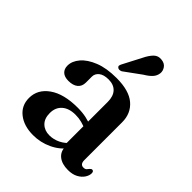

<svg xmlns="http://www.w3.org/2000/svg" viewBox="-201 -823 953 953"><g transform="rotate(45 275.5 -346.5)"><path d="M345.5 -62.5V-72.5L337.5 -75V-367Q337.5 -406.5 317.8 -427.8Q298 -449 262 -449Q228 -449 210.5 -434.8Q193 -420.5 193 -400.5V-358.5Q193 -331.5 175.2 -317Q157.5 -302.5 125.5 -302.5Q97.5 -302.5 83 -316Q68.5 -329.5 68.5 -353Q68.5 -384.5 93.5 -414Q118.5 -443.5 166.8 -462.8Q215 -482 284.5 -482Q373 -482 416.2 -445Q459.5 -408 459.5 -346V-80.5Q459.5 -65.5 465.5 -58.2Q471.5 -51 482 -51Q494 -51 499.2 -56.5Q504.5 -62 508.5 -67.5Q511.5 -70.5 514.2 -72.8Q517 -75 521 -75Q526.5 -75 529.2 -71Q532 -67 532 -60Q532 -44.5 521.2 -27.8Q510.5 -11 489.2 0.5Q468 12 436.5 12Q394.5 12 370 -7.5Q345.5 -27 345.5 -62.5ZM47 -104.5Q47 -165 101.2 -203.2Q155.5 -241.5 252.5 -241.5Q286 -241.5 313.2 -235.5Q340.5 -229.5 361 -220L351.5 -190.5Q332.5 -198.5 312.8 -203.8Q293 -209 269.5 -209Q224.5 -209 198.8 -186.5Q173 -164 173 -124.5Q173 -86 194.5 -65.2Q216 -44.5 249.5 -44.5Q279.5 -44.5 307.2 -58.2Q335 -72 354.5 -97L365.5 -71Q336.5 -31.5 290.2 -9.8Q244 12 192 12Q127.5 12 87.2 -19.8Q47 -51.5 47 -104.5ZM304.5 -643.5Q319 -673.5 336 -690.5Q353 -707.5 378.5 -704Q401.5 -701.5 412.5 -685.5Q423.5 -669.5 421.5 -652Q419 -632 405.2 -617Q391.5 -602 367 -587.5L279 -523.5Q272.5 -520.5 265.5 -520.2Q258.5 -520 254 -524.5Q248.5 -529 249.8 -535Q251 -541 254.5 -547.5Z"/></g></svg>

Font: Fraunces Medium
Style: Regular
Weight: 500
Version: Version 1.000;[b76b70a41]